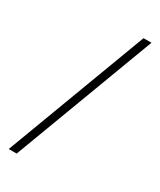

<svg xmlns="http://www.w3.org/2000/svg" viewBox="-184 -776 699 839"><g transform="rotate(30 166.0 -357.0)"><path d="M320 -714 52 0H12L280 -714Z"/></g></svg>

Font: Noto Sans ExtraLight
Style: Regular
Weight: 200
Designer: Monotype Design Team
Foundry: Monotype Imaging Inc.
Version: Version 2.007